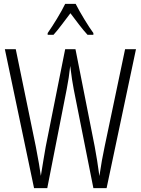

<svg xmlns="http://www.w3.org/2000/svg" viewBox="-20 -967 723 987"><path d="M369 -947H315C294 -903 253 -837 225 -797V-788H255C281 -816 314 -863 342 -899C371 -861 402 -818 430 -788H460V-797C437 -828 392 -901 369 -947ZM679 -714H623L518 -214C508 -168 499 -117 491 -62C483 -122 476 -163 467 -213L368 -714H315L215 -213C209 -177 198 -115 190 -63C186 -94 177 -147 164 -214L61 -714H5L155 0H223L323 -509C331 -549 336 -584 341 -628C348 -572 353 -538 359 -508L460 0H528Z"/></svg>

Font: Noto Sans Arabic ExtCond Light
Style: Regular
Weight: 300
Width: 2
Designer: Monotype Design Team, Nadine Chahine, Nizar Qandah and Khaled Hosny
Foundry: Monotype Imaging Inc.
Version: Version 2.012